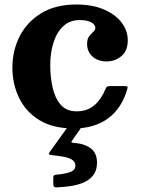

<svg xmlns="http://www.w3.org/2000/svg" viewBox="-20 -555 624 852"><path d="M216.5 262V233.5Q216.5 225 220.5 222.8Q224.5 220.5 232 220Q262.5 217.5 288.5 209.5Q314.5 201.5 314.5 180Q314.5 162.5 298.8 153.2Q283 144 259.8 140Q236.5 136 214 134Q199.5 132.5 197.5 129.2Q195.5 126 200.5 119.5L278.5 11Q282 6 291 6H328Q339.5 6 340.2 8Q341 10 337 16L302.5 65Q296 73.5 297.2 76Q298.5 78.5 312 79.5Q356.5 83 383.5 104Q410.5 125 410.5 167Q410.5 201.5 393.5 223Q376.5 244.5 349 255.8Q321.5 267 290 271.2Q258.5 275.5 229 276.5Q216.5 277 216.5 262ZM35 -255Q35 -330 67.2 -393.8Q99.5 -457.5 162.8 -496.2Q226 -535 319 -535Q390 -535 441 -513Q492 -491 519.5 -455Q547 -419 547 -376.5Q547 -329.5 518.8 -306Q490.5 -282.5 453.5 -282.5Q414.5 -282.5 390.5 -304Q366.5 -325.5 366.5 -360.5Q366.5 -382.5 375.8 -394.2Q385 -406 394 -413.8Q403 -421.5 403 -431.5Q403 -446.5 384 -456.2Q365 -466 334 -466Q290.5 -466 261.5 -439.5Q232.5 -413 217.8 -367.5Q203 -322 203 -265Q203 -213 213.5 -166.2Q224 -119.5 249.5 -90.2Q275 -61 319.5 -61Q367.5 -61 398.8 -88Q430 -115 449 -162Q451.5 -168 455 -170.5Q458.5 -173 468 -173H532.5Q543 -173 545.2 -170.8Q547.5 -168.5 545 -161Q521.5 -75.5 460.2 -30.2Q399 15 307.5 15Q214.5 15 154.2 -22.2Q94 -59.5 64.5 -121Q35 -182.5 35 -255Z"/></svg>

Font: Besley*
Style: Bold
Weight: 700
Designer: Owen Earl
Foundry: indestructible type*
Version: Version 2.000; ttfautohint (v1.8.3)